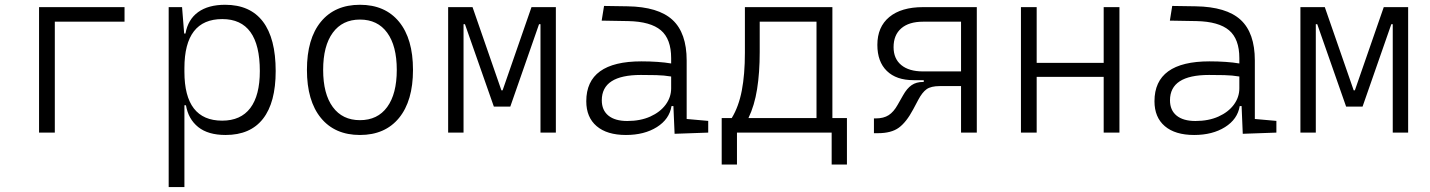

<svg xmlns="http://www.w3.org/2000/svg" viewBox="-20 -547 5899 792"><path d="M141.1 0V-517.6H493.7V-457.5H206.1V0Z M675.8 224.6V-517.6H731L739.7 -408.7H745.1Q755.4 -466.8 797.4 -497.1Q839.4 -527.3 908.7 -527.3Q1011.7 -527.3 1064.5 -458Q1117.2 -388.7 1117.2 -253.9Q1117.2 -124 1064.9 -57.1Q1012.7 9.8 910.6 9.8Q838.4 9.8 797.6 -22.9Q756.8 -55.7 747.1 -112.8H740.7V224.6ZM740.7 -251Q740.7 -49.3 896.5 -49.3Q973.1 -49.3 1012.5 -101.3Q1051.8 -153.3 1051.8 -253.9Q1051.8 -468.3 897 -468.3Q740.7 -468.3 740.7 -266.1Z M1464.8 9.8Q1361.3 9.8 1303.7 -60.5Q1246.1 -130.9 1246.1 -258.8Q1246.1 -387.2 1303.7 -457.3Q1361.3 -527.3 1464.8 -527.3Q1568.4 -527.3 1626 -457.3Q1683.6 -387.2 1683.6 -258.8Q1683.6 -130.9 1626 -60.5Q1568.4 9.8 1464.8 9.8ZM1464.8 -51.3Q1537.6 -51.3 1577.1 -105.5Q1616.7 -159.7 1616.7 -258.8Q1616.7 -357.9 1577.1 -412.1Q1537.6 -466.3 1464.8 -466.3Q1392.6 -466.3 1352.8 -412.1Q1313 -357.9 1313 -258.8Q1313 -159.7 1352.8 -105.5Q1392.6 -51.3 1464.8 -51.3Z M1828.6 0V-517.6H1929.2L2048.3 -174.3H2053.2L2172.4 -517.6H2272.9V0H2209.5V-447.3H2203.6L2085 -107.4H2017.1L1897.9 -447.3H1892.1V0Z M2762.7 4.9 2757.8 -109.4H2750Q2741.2 -55.2 2689.5 -22.7Q2637.7 9.8 2562 9.8Q2483.9 9.8 2441.2 -26.6Q2398.4 -63 2398.4 -129.4Q2398.4 -293.9 2625.5 -293.9Q2660.2 -293.9 2691.7 -291.7Q2723.1 -289.6 2748.5 -285.2V-307.1Q2748.5 -386.2 2706.1 -422.1Q2663.6 -458 2571.8 -460L2461.9 -461.9L2471.7 -522.5L2568.4 -521Q2695.3 -519 2753.9 -465.1Q2812.5 -411.1 2812.5 -297.4V-56.2L2901.4 -48.3V0ZM2748.5 -231.4Q2719.7 -236.3 2686.8 -237.1Q2653.8 -237.8 2623.5 -237.8Q2462.4 -237.8 2462.4 -133.3Q2462.4 -92.3 2489.7 -70.1Q2517.1 -47.9 2567.4 -47.9Q2621.6 -47.9 2662.4 -66.2Q2703.1 -84.5 2725.8 -115.2Q2748.5 -146 2748.5 -182.6Z M2957 131.8V-60.1H2998.5Q3027.3 -107.4 3040 -173.8Q3052.7 -240.2 3052.7 -329.1V-517.6H3413.6V-60.1H3473.6V131.8H3410.6V0H3020V131.8ZM3348.1 -60.1V-457.5H3113.8V-332.5Q3113.8 -247.1 3103 -179.4Q3092.3 -111.8 3067.4 -60.1Z M3748.5 -216.3Q3677.2 -216.3 3638.2 -254.4Q3599.1 -292.5 3599.1 -361.8Q3599.1 -436 3648.4 -476.8Q3697.8 -517.6 3787.6 -517.6H4009.3V0H3944.3V-191.9H3856.9Q3820.3 -191.9 3802.2 -179Q3784.2 -166 3768.1 -135.7L3747.1 -96.2Q3718.8 -43 3687.7 -20.3Q3656.7 2.4 3601.6 2.4H3585V-58.6H3593.3Q3625 -58.6 3645.8 -72Q3666.5 -85.4 3682.6 -114.3L3705.1 -153.8Q3721.2 -182.6 3740.5 -195.8Q3759.8 -209 3787.6 -209H3790.5V-216.3ZM3944.3 -252.4V-457.5H3787.6Q3729.5 -457.5 3697.8 -430.2Q3666 -402.8 3666 -352.5Q3666 -304.7 3697.8 -278.6Q3729.5 -252.4 3787.6 -252.4Z M4532.7 0V-230H4256.3V0H4191.4V-517.6H4256.3V-287.6H4532.7V-517.6H4597.7V0Z M5106.4 4.9 5101.6 -109.4H5093.8Q5085 -55.2 5033.2 -22.7Q4981.4 9.8 4905.8 9.8Q4827.6 9.8 4784.9 -26.6Q4742.2 -63 4742.2 -129.4Q4742.2 -293.9 4969.2 -293.9Q5003.9 -293.9 5035.4 -291.7Q5066.9 -289.6 5092.3 -285.2V-307.1Q5092.3 -386.2 5049.8 -422.1Q5007.3 -458 4915.5 -460L4805.7 -461.9L4815.4 -522.5L4912.1 -521Q5039.1 -519 5097.7 -465.1Q5156.2 -411.1 5156.2 -297.4V-56.2L5245.1 -48.3V0ZM5092.3 -231.4Q5063.5 -236.3 5030.5 -237.1Q4997.6 -237.8 4967.3 -237.8Q4806.2 -237.8 4806.2 -133.3Q4806.2 -92.3 4833.5 -70.1Q4860.8 -47.9 4911.1 -47.9Q4965.3 -47.9 5006.1 -66.2Q5046.9 -84.5 5069.6 -115.2Q5092.3 -146 5092.3 -182.6Z M5344.2 0V-517.6H5444.8L5564 -174.3H5568.8L5688 -517.6H5788.6V0H5725.1V-447.3H5719.2L5600.6 -107.4H5532.7L5413.6 -447.3H5407.7V0Z"/></svg>

Font: CaskaydiaMono NF Light
Style: Regular
Weight: 300
Designer: Aaron Bell
Foundry: Saja Typeworks
Version: Version 2111.001; ttfautohint (v1.8.4);Nerd Fonts 3.1.1